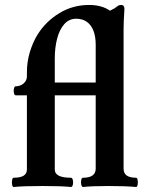

<svg xmlns="http://www.w3.org/2000/svg" viewBox="-20 -746 587 770"><path d="M34.7 -33.2Q87.9 -33.2 87.9 -65.9V-363.8H43Q38.1 -363.8 35.9 -372.8Q33.7 -381.8 35.9 -390.9Q38.1 -399.9 43 -399.9Q61.5 -399.9 74.7 -411.4Q87.9 -422.9 87.9 -439.5V-455.1Q87.9 -499 99.9 -537.8Q111.8 -576.7 130.4 -606.9Q163.6 -660.2 217.8 -693.1Q272 -726.1 336.9 -726.1Q363.3 -726.1 384.3 -720.2Q405.3 -714.4 420.9 -703.1L439 -712.4Q441.9 -714.4 447.8 -718.8L449.7 -720.2Q453.6 -723.6 457.8 -724.9Q461.9 -726.1 466.8 -726.1Q472.7 -726.1 475.8 -721.9Q479 -717.8 479 -710Q475.6 -658.7 475.6 -627.9V-69.8Q475.6 -51.3 488 -42.2Q500.5 -33.2 525.9 -33.2Q530.3 -33.2 532 -23.9Q533.7 -14.6 532 -5.4Q530.3 3.9 525.9 3.9Q483.9 0 415 0Q348.1 0 313 3.9Q308.1 3.9 305.9 -5.4Q303.7 -14.6 305.7 -23.9Q307.6 -33.2 313 -33.2Q363.8 -33.2 363.8 -69.8V-363.8H199.7V-65.9Q199.7 -33.2 264.6 -33.2Q270 -33.2 272.2 -23.9Q274.4 -14.6 272.2 -5.4Q270 3.9 264.6 3.9Q229 0 150.9 0Q72.3 0 34.7 3.9Q30.3 3.9 28.6 -5.4Q26.9 -14.6 28.6 -23.9Q30.3 -33.2 34.7 -33.2ZM363.8 -415V-566.9Q363.8 -598.6 355 -622.1Q346.2 -645.5 328.6 -658.2Q311 -670.9 285.6 -670.9Q256.8 -670.9 237.5 -648.9Q218.3 -627 209 -590.8Q199.7 -554.7 199.7 -512.2V-415Z"/></svg>

Font: Junicode Two Beta VF
Style: Regular
Weight: 400
Designer: Peter S. Baker
Foundry: Briery Creek Software
Version: Version 1.031 beta; ttfautohint (v1.8.1.43-b0c9)